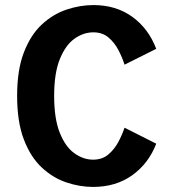

<svg xmlns="http://www.w3.org/2000/svg" viewBox="-20 -726 690 757"><path d="M347 11Q294 11 241 -7Q188 -25 144 -66.2Q100 -107.5 73.8 -176.8Q47.5 -246 47.5 -348Q47.5 -450 74 -519Q100.5 -588 144.5 -629Q188.5 -670 241.8 -688Q295 -706 348.5 -706Q437.5 -706 501.5 -659.8Q565.5 -613.5 596 -533.5L471 -471Q462.5 -498.5 447.2 -528Q432 -557.5 408 -578Q384 -598.5 348 -598.5Q309 -598.5 273.8 -573.5Q238.5 -548.5 216 -493.2Q193.5 -438 193.5 -348Q193.5 -257.5 215.8 -202.2Q238 -147 273.2 -121.8Q308.5 -96.5 347 -96.5Q383 -96.5 407.2 -117Q431.5 -137.5 447 -167Q462.5 -196.5 471 -222.5L596 -159.5Q566 -81.5 501.5 -35.2Q437 11 347 11Z"/></svg>

Font: Trispace SemiBold
Style: Regular
Weight: 600
Designer: Tyler Finck
Foundry: Etcetera Type Company
Version: Version 1.210; ttfautohint (v1.8.3)